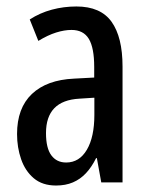

<svg xmlns="http://www.w3.org/2000/svg" viewBox="-20 -569 464 599"><path d="M218.3 -548.8Q293.9 -548.8 328.1 -501Q362.3 -453.1 362.3 -361.3V0H295.9L282.2 -75.7H279.8Q266.1 -47.9 248.3 -28.8Q230.5 -9.8 207.5 0Q184.6 9.8 154.8 9.8Q112.3 9.8 85.4 -12.9Q58.6 -35.6 45.9 -72.3Q33.2 -108.9 33.2 -150.9Q33.2 -231.9 79.6 -275.9Q126 -319.8 210.9 -323.7L273.9 -327.1V-360.4Q273.9 -419.9 257.1 -447.8Q240.2 -475.6 203.1 -475.6Q180.7 -475.6 155 -467.5Q129.4 -459.5 99.6 -441.4L72.8 -508.3Q104.5 -528.8 141.6 -538.8Q178.7 -548.8 218.3 -548.8ZM274.4 -264.2 228 -261.2Q175.3 -258.3 149.4 -231.4Q123.5 -204.6 123.5 -153.8Q123.5 -106.9 140.1 -84.5Q156.7 -62 186.5 -62Q227.5 -62 251 -101.8Q274.4 -141.6 274.4 -210.9Z"/></svg>

Font: Open Sans Condensed Medium
Style: Regular
Weight: 500
Width: 3
Designer: Monotype Design Team
Foundry: Monotype Imaging Inc.
Version: Version 3.000